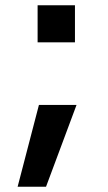

<svg xmlns="http://www.w3.org/2000/svg" viewBox="-20 -540 411 730"><path d="M123 -379V-520H265V-379ZM47 170 128 -141H271L155 170Z"/></svg>

Font: M PLUS 1 Thin SemiBold
Style: Regular
Weight: 600
Version: Version 1.001